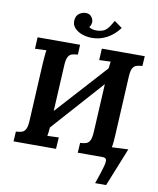

<svg xmlns="http://www.w3.org/2000/svg" viewBox="-112 -998 1038 1260"><g transform="rotate(10 407.5 -367.5)"><path d="M610 177Q638 97 648 59.5Q658 22 652.5 11Q647 0 628 0H463L467 -66Q490 -67 506 -72Q522 -77 531.5 -95Q541 -113 543 -153L560 -474L254 -131Q253 -113 251 -98Q249 -83 247 -74L323 -77L318 0H35L39 -66Q62 -67 78 -72Q94 -77 103.5 -95Q113 -113 115 -153L135 -536Q137 -563 139 -588Q141 -613 144 -626L68 -623L72 -700H355L352 -634Q330 -633 313.5 -628Q297 -623 287.5 -605.5Q278 -588 276 -547L260 -242L566 -580Q568 -595 569.5 -607Q571 -619 572 -626L496 -623L500 -700H786L782 -634Q760 -633 743.5 -628Q727 -623 717.5 -605.5Q708 -588 706 -547L686 -164Q685 -137 682.5 -112Q680 -87 677 -74L786 -79L683 177ZM423 -758Q389 -758 357.5 -769Q326 -780 306.5 -801.5Q287 -823 290 -854Q293 -883 312 -897Q331 -911 352 -912Q374 -913 386 -903.5Q398 -894 403 -881.5Q408 -869 408 -859Q407 -853 404.5 -843.5Q402 -834 394 -825Q403 -818 416.5 -814.5Q430 -811 444 -811Q459 -811 474 -814.5Q489 -818 500 -825Q515 -835 526.5 -852Q538 -869 552 -894L605 -856Q568 -807 521.5 -782.5Q475 -758 423 -758Z"/></g></svg>

Font: Lora Italic
Style: Italic
Weight: 400
Italic angle: -3°
Designer: Olga Karpushina, Alexei Vanyashin (Cyrillic)
Foundry: Cyreal
Version: Version 2.210; ttfautohint (v1.8.1.43-b0c9)